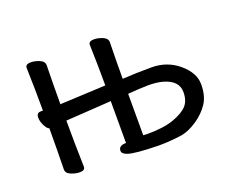

<svg xmlns="http://www.w3.org/2000/svg" viewBox="-89 -637 979 806"><g transform="rotate(-20 400.5 -234.0)"><path d="M469.2 -40Q541 -40 585.4 -55.9Q629.9 -71.8 649.9 -93.5Q669.9 -115.2 669.9 -153.8Q669.9 -204.6 606 -223.1Q579.1 -231 538.1 -231Q496.1 -230 449.2 -226.1V-41ZM495.1 22Q391.1 20 360.8 9.8Q336.9 2 336.9 -12.2Q336.9 -35.2 370.1 -35.2V-222.2L167 -209Q167 -108.9 169.9 -2Q169.9 14.2 147 14.2Q127.9 14.2 107.4 5.6Q86.9 -2.9 86.9 -20Q88.9 -114.3 88.9 -203.1Q79.1 -206.1 69.6 -225.1Q60.1 -244.1 60.1 -261.2Q60.1 -282.2 79.1 -282.2H88.9Q88.9 -375 85.9 -474.1Q85.9 -490.2 109.9 -490.2Q127.9 -490.2 148.4 -481.7Q168.9 -473.1 168.9 -456.1Q167 -365.2 167 -283.2L165 -282.2L371.1 -292Q371.1 -382.8 368.2 -474.1Q368.2 -490.2 392.1 -490.2Q410.2 -490.2 430.7 -481.7Q451.2 -473.1 451.2 -456.1Q449.2 -371.1 449.2 -293Q509.3 -296.9 579.1 -296.9Q648.9 -296.9 700 -253.4Q751 -210 751 -159.2Q751 -107.4 729.5 -74.7Q708 -42 671.4 -17.1Q634.8 7.8 601.1 14.2Q548.3 22 495.1 22Z"/></g></svg>

Font: LXGW WenKai Screen R
Style: Regular
Weight: 400
Designer: Fontworks Inc.
Version: Version 1.235;May 31, 2022